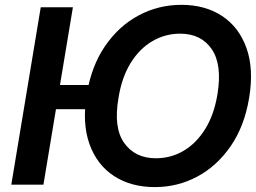

<svg xmlns="http://www.w3.org/2000/svg" viewBox="-20 -757 1049 787"><path d="M278.8 -727.3 158 0H26.3L147 -727.3ZM381.6 -408.7 370.2 -309.3H125.6L137 -408.7ZM1001.1 -355.1Q981.9 -239.7 925.6 -158Q869.3 -76.3 788.7 -33.2Q708.1 9.9 614.7 9.9Q517 9.9 447.3 -35.5Q377.5 -81 346.8 -166.4Q316.1 -251.8 335.6 -371.1Q354.8 -486.9 411 -568.7Q467.3 -650.6 548.5 -693.9Q629.6 -737.2 723.7 -737.2Q820.7 -737.2 890.1 -691.6Q959.5 -646 990.2 -560.4Q1021 -474.8 1001.1 -355.1ZM871.4 -371.1Q891.3 -492.2 847.8 -555.6Q804.3 -619 718.4 -619Q657 -619 604.4 -588.2Q551.8 -557.5 515.4 -498.6Q479 -439.6 465.6 -355.1Q444.6 -233.3 489.2 -170.8Q533.7 -108.3 619 -108.3Q680.4 -108.3 732.4 -138.8Q784.4 -169.4 821 -228Q857.6 -286.6 871.4 -371.1Z"/></svg>

Font: Inter UI Semi Bold
Style: Italic
Weight: 600
Italic angle: -9.39999°
Designer: Rasmus Andersson
Foundry: rsms
Version: 3.2;8d6f07862